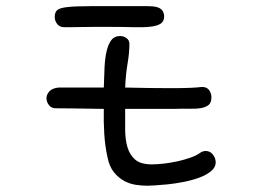

<svg xmlns="http://www.w3.org/2000/svg" viewBox="-20 -465 845 615"><path d="M158.2 -118.2Q144.5 -118.2 136.7 -128.4Q128.9 -138.7 128.9 -150.4Q128.9 -162.1 138.2 -172.4Q147.5 -182.6 168 -184.6H312.5Q313.5 -219.7 314.9 -250Q316.4 -280.3 321.8 -302.2Q327.1 -324.2 336.9 -336.9Q346.7 -349.6 364.3 -349.6Q376 -349.6 385.3 -342.8Q394.5 -335.9 394.5 -325.2Q394.5 -295.9 388.7 -261.7Q382.8 -227.5 380.9 -184.6Q419.9 -183.6 458.5 -183.1Q497.1 -182.6 530.3 -182.6Q562.5 -182.6 587.9 -183.6Q613.3 -184.6 627 -186.5Q642.6 -186.5 649.9 -176.3Q657.2 -166 657.2 -153.3Q657.2 -136.7 648.9 -129.4Q640.6 -122.1 625.5 -119.1Q610.4 -116.2 587.4 -116.7Q564.5 -117.2 535.2 -116.2H380.9Q380.9 -82 380.9 -50.3Q380.9 -18.6 388.2 6.3Q395.5 31.2 413.1 46.4Q430.7 61.5 466.8 61.5Q482.4 61.5 504.4 59.1Q526.4 56.6 548.3 51.8Q570.3 46.9 589.8 40Q609.4 33.2 621.1 24.4Q629.9 18.6 638.7 18.6Q653.3 18.6 662.1 30.3Q670.9 42 670.9 54.7Q670.9 71.3 655.8 83.5Q640.6 95.7 618.2 104Q595.7 112.3 568.4 117.7Q541 123 517.1 125.5Q493.2 127.9 475.1 128.9Q457 129.9 452.1 129.9Q434.6 129.9 415 127Q395.5 124 377.4 114.3Q359.4 104.5 344.7 86.4Q330.1 68.4 324.2 38.1Q316.4 2.9 314 -36.1Q311.5 -75.2 312.5 -116.2Q253.9 -117.2 213.4 -117.7Q172.9 -118.2 158.2 -118.2ZM185.5 -377.9Q170.9 -377.9 163.1 -388.2Q155.3 -398.4 155.3 -410.2Q155.3 -424.8 162.6 -432.1Q169.9 -439.5 196.3 -442.4Q222.7 -445.3 273.4 -445.3Q324.2 -445.3 411.1 -445.3Q435.5 -445.3 453.1 -445.3Q470.7 -445.3 481.9 -442.4Q493.2 -439.5 499 -432.6Q504.9 -425.8 505.9 -413.1Q505.9 -396.5 494.6 -389.2Q483.4 -381.8 461.4 -379.4Q439.5 -377 406.2 -377.9Q373 -378.9 329.1 -378.9Q305.7 -378.9 282.7 -378.9Q259.8 -378.9 240.7 -378.4Q221.7 -377.9 207 -377.9Q192.4 -377.9 185.5 -377.9Z"/></svg>

Font: Hi Melody
Style: Regular
Weight: 400
Designer: YoonDesign Inc.
Foundry: YoonDesign Inc.
Version: Version 3.00